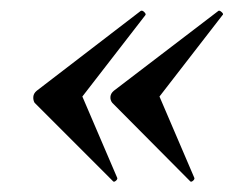

<svg xmlns="http://www.w3.org/2000/svg" viewBox="-20 -385 470 366"><path d="M248 -364Q251 -366 255 -362Q259 -358 257 -356L137 -201L203 -47Q205 -44 201 -40.5Q197 -37 195 -40L46 -189Q43 -194 43.5 -200.5Q44 -207 50 -212ZM396 -364Q398 -366 402.5 -362Q407 -358 404 -356L284 -201L350 -47Q352 -44 348 -40.5Q344 -37 342 -40L194 -189Q190 -194 190.5 -200.5Q191 -207 197 -212Z"/></svg>

Font: Cormorant Garamond Light SemiBold
Style: Italic
Weight: 600
Italic angle: -10°
Version: Version 4.001